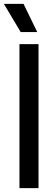

<svg xmlns="http://www.w3.org/2000/svg" viewBox="-33 -967 285 987"><path d="M67 0V-740H165V0ZM73.5 -802 -13 -947H88L158.5 -802Z"/></svg>

Font: Encode Sans Condensed Medium
Style: Regular
Weight: 500
Width: 3
Designer: Multiple Designers
Foundry: Impallari Type
Version: Version 2.000